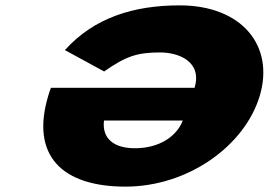

<svg xmlns="http://www.w3.org/2000/svg" viewBox="-20 -682 1006 719"><path d="M170.8 -353.1C167.3 -345.6 163.2 -331.9 160.6 -323.1C93.3 -98.1 213.7 16.9 449.7 16.9C684.1 16.9 896.6 -135.6 952.7 -323.1C1008.4 -509.4 887.1 -661.9 652.7 -661.9C480.3 -661.9 331.9 -615.6 223.1 -494.4L369.9 -414.4C452.2 -471.9 494.1 -485.6 580.3 -485.6C648.4 -485.6 738.1 -451.9 708.6 -353.1ZM664.4 -230.6C642.2 -171.9 577.4 -126.9 485.1 -126.9C406.4 -126.9 361.3 -163.1 369.4 -230.6Z"/></svg>

Font: Hussar
Style: BdSuprExtOblThree
Weight: 700
Foundry: Cannot Into Space Fonts
Version: Version 2.00